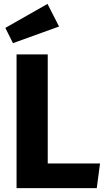

<svg xmlns="http://www.w3.org/2000/svg" viewBox="-20 -975 552 995"><path d="M227.4 -693.2V-128H498.4L481.4 0H65.8V-693.2ZM226.2 -954.8 286 -837.6 47.2 -751.4 7.6 -830.4Z"/></svg>

Font: Firava
Style: Regular
Weight: 400
Designer: Carrois Corporate & Edenspiekermann AG
Foundry: Greg Finn Gibson
Version: Version 5.000